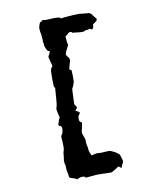

<svg xmlns="http://www.w3.org/2000/svg" viewBox="-86 -761 771 911"><g transform="rotate(-10 300.0 -306.0)"><path d="M223.6 -691.4C237.3 -692.4 248 -692.4 254.9 -691.4C261.7 -690.4 264.6 -689.5 265.6 -688.5C266.6 -687.5 267.6 -685.5 269.5 -684.6C271.5 -684.6 275.4 -685.5 280.3 -686.5C290 -687.5 313.5 -689.5 332 -690.4L361.3 -691.4C361.3 -690.4 364.3 -690.4 372.1 -689.5C379.9 -688.5 390.6 -687.5 405.3 -686.5L411.1 -682.6L413.1 -681.6C414.1 -681.6 416 -678.7 418.9 -673.8C422.9 -668.9 427.7 -663.1 435.5 -653.3C434.6 -650.4 433.6 -646.5 432.6 -644.5C431.6 -643.6 430.7 -642.6 429.7 -642.6C421.9 -636.7 417 -632.8 413.1 -629.9C413.1 -625 413.1 -621.1 412.1 -618.2C411.1 -615.2 410.2 -612.3 409.2 -611.3C407.2 -610.4 406.2 -609.4 405.3 -608.4C404.3 -608.4 402.3 -608.4 401.4 -609.4C396.5 -612.3 391.6 -613.3 388.7 -612.3C385.7 -610.4 383.8 -610.4 380.9 -613.3C390.6 -610.4 391.6 -608.4 384.8 -609.4C377 -610.4 372.1 -609.4 368.2 -606.4C364.3 -603.5 353.5 -603.5 336.9 -605.5C319.3 -608.4 310.5 -608.4 310.5 -607.4C308.6 -615.2 295.9 -615.2 291 -610.4C287.1 -605.5 282.2 -600.6 275.4 -598.6C275.4 -588.9 275.4 -582 276.4 -576.2C277.3 -570.3 277.3 -566.4 278.3 -563.5C279.3 -560.5 280.3 -557.6 280.3 -556.6C280.3 -555.7 279.3 -553.7 278.3 -551.8C277.3 -548.8 275.4 -544.9 273.4 -541C271.5 -537.1 268.6 -532.2 265.6 -526.4C263.7 -521.5 262.7 -516.6 261.7 -513.7C261.7 -510.7 262.7 -507.8 263.7 -506.8L265.6 -503.9C266.6 -502 269.5 -499 272.5 -496.1C274.4 -493.2 275.4 -489.3 276.4 -484.4C276.4 -479.5 275.4 -473.6 272.5 -467.8C269.5 -458 267.6 -450.2 266.6 -445.3C265.6 -440.4 266.6 -437.5 269.5 -436.5C272.5 -436.5 274.4 -435.5 275.4 -434.6C276.4 -432.6 277.3 -381.8 276.4 -378.9C274.4 -371.1 271.5 -364.3 269.5 -359.4C267.6 -354.5 265.6 -349.6 263.7 -348.6C261.7 -346.7 260.7 -275.4 259.8 -274.4C259.8 -272.5 260.7 -270.5 261.7 -269.5C264.6 -265.6 267.6 -262.7 268.6 -259.8C270.5 -257.8 270.5 -256.8 269.5 -255.9L266.6 -250C264.6 -248 262.7 -245.1 259.8 -241.2C267.6 -238.3 273.4 -235.4 276.4 -232.4C279.3 -229.5 279.3 -226.6 277.3 -224.6C275.4 -222.7 274.4 -220.7 273.4 -218.8C272.5 -216.8 270.5 -214.8 269.5 -212.9C268.6 -205.1 268.6 -199.2 268.6 -195.3C269.5 -190.4 271.5 -186.5 274.4 -185.5C277.3 -184.6 279.3 -182.6 280.3 -180.7C281.2 -178.7 281.2 -176.8 280.3 -174.8C279.3 -167 277.3 -161.1 276.4 -156.2C275.4 -151.4 274.4 -145.5 273.4 -142.6C272.5 -139.6 272.5 -136.7 272.5 -133.8C272.5 -130.9 272.5 -128.9 273.4 -127.9L282.2 -101.6C284.2 -96.7 284.2 -93.8 283.2 -92.8V-86.9C283.2 -84 283.2 -80.1 284.2 -75.2C286.1 -67.4 287.1 -61.5 288.1 -57.6V-51.8L290 -41C292 -33.2 294.9 -26.4 299.8 -19.5C307.6 -21.5 314.5 -23.4 319.3 -24.4C325.2 -25.4 331.1 -25.4 335.9 -24.4C344.7 -23.4 355.5 -24.4 367.2 -25.4C378.9 -26.4 387.7 -26.4 393.6 -23.4C401.4 -20.5 408.2 -16.6 412.1 -14.6C416 -12.7 418 -11.7 418 -10.7C424.8 -5.9 428.7 -2.9 431.6 0C434.6 9.8 437.5 17.6 438.5 22.5C440.4 27.3 441.4 30.3 441.4 31.2C441.4 32.2 440.4 35.2 438.5 41C435.5 45.9 431.6 54.7 427.7 64.5C424.8 61.5 421.9 58.6 419.9 57.6C417 54.7 414.1 54.7 412.1 55.7C409.2 56.6 408.2 58.6 407.2 59.6C399.4 64.5 393.6 68.4 389.6 70.3C385.7 71.3 382.8 73.2 381.8 75.2C380.9 76.2 373 77.1 356.4 76.2C340.8 75.2 331.1 75.2 329.1 75.2H306.6C300.8 75.2 297.9 75.2 296.9 76.2C294.9 76.2 291 76.2 283.2 77.1C275.4 78.1 264.6 79.1 251 80.1C253.9 77.1 252.9 76.2 250 75.2C247.1 74.2 246.1 73.2 245.1 73.2C240.2 72.3 233.4 72.3 226.6 74.2C220.7 76.2 217.8 77.1 216.8 78.1C215.8 79.1 214.8 80.1 213.9 80.1H211.9C212.9 80.1 211.9 80.1 210.9 79.1C201.2 74.2 193.4 71.3 188.5 70.3C183.6 69.3 178.7 67.4 175.8 63.5C174.8 49.8 172.9 40 170.9 35.2C169.9 30.3 168.9 19.5 168.9 4.9C166 -2 165 -8.8 165 -16.6C166 -24.4 167 -34.2 168.9 -45.9V-51.8C169.9 -54.7 170.9 -59.6 171.9 -63.5C173.8 -67.4 174.8 -73.2 174.8 -82C174.8 -89.8 174.8 -100.6 173.8 -112.3C172.9 -122.1 171.9 -127.9 172.9 -132.8C173.8 -137.7 174.8 -139.6 175.8 -140.6C176.8 -141.6 178.7 -142.6 179.7 -144.5C180.7 -146.5 181.6 -150.4 182.6 -155.3C183.6 -163.1 184.6 -168.9 183.6 -173.8C182.6 -178.7 179.7 -181.6 176.8 -182.6C173.8 -183.6 170.9 -184.6 169.9 -186.5C168.9 -187.5 168 -190.4 168.9 -192.4C171.9 -200.2 173.8 -205.1 174.8 -210C175.8 -213.9 177.7 -216.8 178.7 -217.8L180.7 -221.7V-225.6L176.8 -240.2L173.8 -254.9C172.9 -259.8 171.9 -263.7 172.9 -266.6C172.9 -269.5 173.8 -273.4 174.8 -274.4C179.7 -280.3 182.6 -355.5 183.6 -359.4C184.6 -362.3 184.6 -365.2 183.6 -366.2C182.6 -366.2 181.6 -367.2 180.7 -369.1C179.7 -370.1 179.7 -373 178.7 -377C177.7 -384.8 177.7 -441.4 178.7 -447.3C179.7 -452.1 180.7 -457 182.6 -460.9C184.6 -462.9 187.5 -464.8 188.5 -467.8C189.5 -470.7 189.5 -472.7 188.5 -474.6C185.5 -485.4 182.6 -494.1 181.6 -500C180.7 -505.9 179.7 -509.8 178.7 -511.7C177.7 -512.7 177.7 -513.7 178.7 -515.6C178.7 -516.6 179.7 -519.5 180.7 -521.5C184.6 -528.3 187.5 -533.2 188.5 -536.1C189.5 -540 187.5 -542 184.6 -543C181.6 -543 179.7 -543.9 178.7 -546.9C176.8 -548.8 174.8 -551.8 173.8 -554.7C168.9 -564.5 167 -572.3 167 -580.1C167 -586.9 166 -589.8 165 -588.9C166 -599.6 165 -608.4 164.1 -616.2L163.1 -627L161.1 -635.7C160.2 -641.6 159.2 -648.4 159.2 -655.3C159.2 -660.2 160.2 -665 162.1 -669.9C163.1 -674.8 165 -678.7 167 -682.6C175.8 -687.5 180.7 -691.4 182.6 -692.4H185.5C186.5 -691.4 190.4 -690.4 196.3 -690.4C203.1 -690.4 211.9 -690.4 223.6 -691.4Z"/></g></svg>

Font: Hermetico
Style: Regular
Weight: 400
Version: Version 1.0